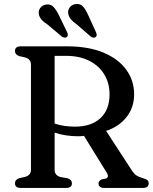

<svg xmlns="http://www.w3.org/2000/svg" viewBox="-20 -929 756 949"><path d="M643 -462.5Q643 -398.5 605.8 -350.8Q568.5 -303 504.5 -282L633 -84.5Q642.5 -70 654 -62.2Q665.5 -54.5 683 -49.5Q702 -44.5 708.5 -38.5Q715 -32.5 715 -23Q715 0 685.5 0H495.5Q467 0 467 -23Q467 -35.5 483.5 -42.5L501.5 -46Q522 -52.5 507.5 -75.5L395 -257.5Q381.5 -255.5 367.5 -255.5Q303 -255.5 250 -273.5V-90Q250 -62 279 -54L315.5 -47.5Q335.5 -40 335.5 -23Q335.5 0 306.5 0H82.5Q54 0 54 -23Q54 -41 75.5 -48.5L103 -54.5Q133 -62.5 133 -90V-610Q133 -637.5 103 -645.5L75.5 -651.5Q54 -659 54 -677Q54 -700 83 -700H310.5Q417 -700 491.2 -669Q565.5 -638 604.2 -584.2Q643 -530.5 643 -462.5ZM250 -653V-318.5Q273.5 -310 300 -306.5Q326.5 -303 350.5 -303Q431 -303 476.2 -344.8Q521.5 -386.5 521.5 -463Q521.5 -518 495.5 -561Q469.5 -604 421 -628.5Q372.5 -653 306 -653ZM416 -854 454 -771Q457.5 -763.5 458 -757.2Q458.5 -751 453.5 -746.5Q443 -738 428.5 -748.5L359 -808.5Q340.5 -821.5 330 -834.2Q319.5 -847 317 -863.5Q315 -880.5 325.5 -893.5Q336 -906.5 354.5 -909Q377.5 -911.5 391 -896Q404.5 -880.5 416 -854ZM271 -854 311 -771.5Q314.5 -764.5 315.2 -758Q316 -751.5 311.5 -747Q301.5 -738.5 286 -748L216 -807Q197.5 -818.5 186.2 -830.8Q175 -843 172 -859.5Q169 -876.5 179.2 -890Q189.5 -903.5 207.5 -906.5Q230 -910 244.2 -895Q258.5 -880 271 -854Z"/></svg>

Font: Fraunces 9pt S050
Style: Regular
Weight: 400
Version: Version 1.000; ttfautohint (v1.8.3)